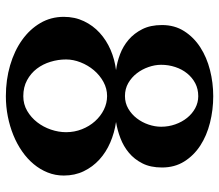

<svg xmlns="http://www.w3.org/2000/svg" viewBox="-66 -661 743 651"><g transform="rotate(90 305.5 -335.5)"><path d="M428.2 -188Q428.2 -216.3 418.2 -241.7Q408.2 -267.1 391.1 -286.1Q374 -305.2 351.8 -316.2Q329.6 -327.1 305.7 -327.1Q280.3 -327.1 257.6 -314.7Q234.9 -302.2 218 -282.2Q201.2 -262.2 191.4 -237.3Q181.6 -212.4 181.6 -188Q181.6 -161.1 189.5 -135.3Q197.3 -109.4 212.9 -88.9Q228.5 -68.4 252 -55.7Q275.4 -43 306.2 -43Q333.5 -43 356 -56.2Q378.4 -69.3 394.5 -90.1Q410.6 -110.8 419.4 -136.7Q428.2 -162.6 428.2 -188ZM409.7 -510.3Q409.7 -535.6 401.6 -558.3Q393.6 -581.1 379.6 -598.4Q365.7 -615.7 346.7 -626Q327.6 -636.2 306.2 -636.2Q281.7 -636.2 262.2 -626Q242.7 -615.7 228.8 -598.4Q214.8 -581.1 207.3 -558.3Q199.7 -535.6 199.7 -510.3Q199.7 -489.3 207.3 -467.5Q214.8 -445.8 228.5 -428Q242.2 -410.2 261.7 -398.9Q281.2 -387.7 305.7 -387.7Q329.1 -387.7 348.4 -398.9Q367.7 -410.2 381.3 -428Q395 -445.8 402.3 -467.5Q409.7 -489.3 409.7 -510.3ZM575.2 -180.2Q575.2 -151.4 564.9 -125.7Q554.7 -100.1 536.6 -78.4Q518.6 -56.6 493.4 -39.1Q468.3 -21.5 438.2 -9.3Q408.2 2.9 374.8 9.5Q341.3 16.1 306.2 16.1Q250.5 16.1 201.4 1.7Q152.3 -12.7 115.7 -38.8Q79.1 -64.9 58.1 -100.8Q37.1 -136.7 37.1 -180.2Q37.1 -217.8 51.8 -248.5Q66.4 -279.3 91.3 -302Q116.2 -324.7 148.9 -338.9Q181.6 -353 217.8 -357.4Q190.9 -360.8 163.8 -371.1Q136.7 -381.3 114.7 -400.1Q92.8 -418.9 78.9 -446.5Q64.9 -474.1 64.9 -513.2Q64.9 -556.2 85.7 -588.6Q106.4 -621.1 140.4 -643.1Q174.3 -665 217.5 -676Q260.7 -687 306.2 -687Q352.5 -687 396.2 -676Q439.9 -665 473.6 -643.1Q507.3 -621.1 527.6 -588.6Q547.9 -556.2 547.9 -513.2Q547.9 -474.1 533.9 -446.8Q520 -419.4 498 -401.1Q476.1 -382.8 448.5 -372.3Q420.9 -361.8 393.6 -357.4Q430.2 -352.1 463.1 -337.9Q496.1 -323.7 521 -301Q545.9 -278.3 560.5 -248Q575.2 -217.8 575.2 -180.2Z"/></g></svg>

Font: Charis SIL
Style: Bold
Weight: 700
Foundry: SIL International
Version: Version 4.112